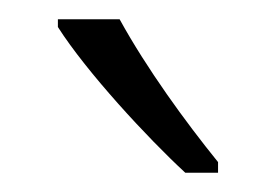

<svg xmlns="http://www.w3.org/2000/svg" viewBox="-20 -785 286 199"><path d="M104 -765H40V-757C70 -710 133 -642 172 -606H206V-617C172 -659 132 -714 104 -765Z"/></svg>

Font: Noto Sans Gujarati ExtraCondensed Light
Style: Regular
Weight: 300
Width: 2
Designer: Jelle Bosma - Monotype Design Team, Universal Thirst
Foundry: Monotype Imaging Inc.
Version: Version 2.106